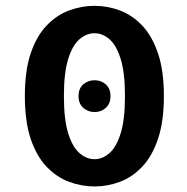

<svg xmlns="http://www.w3.org/2000/svg" viewBox="-20 -646 659 676"><path d="M313 -251.5Q290 -251.5 273.2 -266.2Q256.5 -281 256.5 -307.5Q256.5 -334.5 273.2 -349Q290 -363.5 313 -363.5Q336 -363.5 352.5 -349Q369 -334.5 369 -307.5Q369 -281 352.5 -266.2Q336 -251.5 313 -251.5ZM313 10.5Q267 10.5 223.2 -5.8Q179.5 -22 144.2 -58.8Q109 -95.5 88.2 -156.8Q67.5 -218 67.5 -308Q67.5 -397.5 88.2 -458.5Q109 -519.5 144.2 -556.2Q179.5 -593 223.2 -609.2Q267 -625.5 313 -625.5Q358.5 -625.5 402 -609.2Q445.5 -593 480.5 -556.2Q515.5 -519.5 536.2 -458.5Q557 -397.5 557 -308Q557 -218 536.2 -156.8Q515.5 -95.5 480.5 -58.8Q445.5 -22 402 -5.8Q358.5 10.5 313 10.5ZM313 -85.5Q341 -85.5 365.5 -107Q390 -128.5 405 -177Q420 -225.5 420 -308Q420 -389.5 405 -438Q390 -486.5 365.5 -507.8Q341 -529 313 -529Q284.5 -529 259.8 -507.8Q235 -486.5 220 -438Q205 -389.5 205 -308Q205 -225.5 220 -177Q235 -128.5 259.8 -107Q284.5 -85.5 313 -85.5Z"/></svg>

Font: Sono Monospace SemiBold
Style: Regular
Weight: 600
Designer: Tyler Finck
Foundry: Tyler Finck
Version: Version 2.112